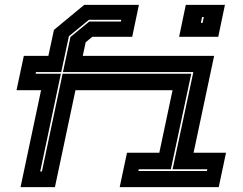

<svg xmlns="http://www.w3.org/2000/svg" viewBox="-20 -770 1000 790"><path d="M64.5 0 149 -399H48L78 -540H179L202 -647L326.5 -750H551.5L524 -618.5H359.5L332.5 -596L320.5 -540H861L776.5 -141.5H910L880 0H472.5L502.5 -141.5H635.5L690 -399H290.5L206 0ZM145.5 -64.5H152.5L237.5 -466.5H767L683 -73.5H551L549.5 -66.5H831.5L833 -73.5H690L775.5 -473.5H239L270 -618L347.5 -681.5H477.5L479 -688.5H346L263.5 -621L232 -473.5H128L126.5 -466.5H230.5ZM717 -618.5 744.5 -750H905.5L878 -618.5ZM806.5 -676H813.5L818.5 -700H811.5Z"/></svg>

Font: Tourney ExtraBold
Style: Italic
Weight: 800
Italic angle: -12°
Version: Version 1.015